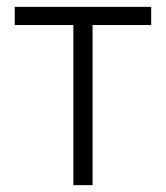

<svg xmlns="http://www.w3.org/2000/svg" viewBox="-20 -540 484 560"><path d="M194 0H250V-467H421V-520H23V-467H194Z"/></svg>

Font: Fixel Text Light
Style: Regular
Weight: 300
Width: 4
Designer: AlfaBravo + MacPaw
Foundry: Kyrylo Tkachov, Marchela Mozhyna, Serhii Makarenko, Maria Weinstein, Zakhar Kryvoshyya
Version: Version 1.211